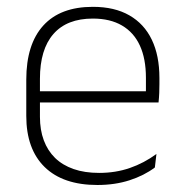

<svg xmlns="http://www.w3.org/2000/svg" viewBox="-20 -518 523 548"><path d="M258 10Q160 10 107.5 -41.2Q55 -92.5 55 -187V-290.5Q55 -391.5 103.5 -445Q152 -498.5 245 -498.5Q307 -498.5 349.2 -474.2Q391.5 -450 413.2 -404.8Q435 -359.5 435 -295.5V-278Q435 -265.5 434.5 -252.8Q434 -240 432.5 -225.5H396Q396.5 -245.5 396.5 -263.2Q396.5 -281 396.5 -296Q396.5 -350.5 379.2 -388Q362 -425.5 328.2 -445.2Q294.5 -465 245 -465Q171 -465 132.5 -421Q94 -377 94 -293V-245V-239V-184.5Q94 -147 105 -117.5Q116 -88 137.2 -67.2Q158.5 -46.5 190 -35.5Q221.5 -24.5 263 -24.5Q310 -24.5 350.5 -38.5Q391 -52.5 426.5 -78.5L422 -40Q391.5 -17 349.8 -3.5Q308 10 258 10ZM75 -225.5V-257.5H422.5V-225.5Z"/></svg>

Font: Anek Telugu ExtraLight
Style: Regular
Weight: 250
Version: Version 1.003